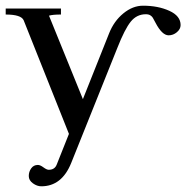

<svg xmlns="http://www.w3.org/2000/svg" viewBox="-25 -470 658 674"><path d="M189 -440V-419Q160 -419 147 -415L266 -122L358 -353Q375 -396 408 -423Q441 -450 477 -450Q530 -450 569.5 -432Q609 -414 609 -382Q609 -368 596 -357Q583 -346 567 -346Q544 -346 521 -390Q514 -403 511.5 -407.5Q509 -412 503 -416Q497 -420 487 -420Q455 -420 434 -394Q413 -368 387 -302L225 102Q192 184 120 184Q105 184 90.5 173.5Q76 163 76 148Q76 133 84.5 121Q93 109 108 109Q116 109 127.5 117.5Q139 126 146 126Q167 126 174 108L217 0L58 -399Q49 -419 -5 -419V-440Z"/></svg>

Font: Judson
Style: Regular
Weight: 400
Version: Version 20110429